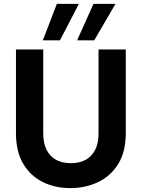

<svg xmlns="http://www.w3.org/2000/svg" viewBox="-20 -954 727 986"><path d="M341 12Q263 12 200 -19Q137 -50 99.5 -112.5Q62 -175 62 -271V-700H202V-270Q202 -219 219 -185Q236 -151 267.5 -133.5Q299 -116 344 -116Q389 -116 420.5 -133.5Q452 -151 469 -185Q486 -219 486 -270V-700H626V-271Q626 -175 587.5 -112.5Q549 -50 484 -19Q419 12 341 12ZM376 -747 460 -934H573L464 -747ZM200 -747 272 -934H385L288 -747Z"/></svg>

Font: DM Sans 20pt ExtraBold
Style: Regular
Weight: 800
Version: Version 4.004;gftools[0.9.30]